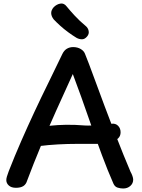

<svg xmlns="http://www.w3.org/2000/svg" viewBox="-20 -1058 813 1097"><path d="M135 -26Q129 -5 113.5 5Q98 15 71 15Q45 15 30.5 2Q16 -11 16 -29Q16 -38 19.5 -49.5Q23 -61 30 -80Q64 -167 101 -251.5Q138 -336 177 -419.5Q216 -503 256.5 -585Q297 -667 336 -749Q346 -770 362 -779.5Q378 -789 398 -789Q423 -789 442 -777.5Q461 -766 467 -747Q472 -736 488 -693.5Q504 -651 527 -588.5Q550 -526 577 -453.5Q604 -381 632 -309Q660 -237 684.5 -176Q709 -115 726 -76Q732 -66 736.5 -53Q741 -40 741 -32Q741 -10 724.5 4.5Q708 19 684 19Q668 19 652 14Q636 9 628 -9Q595 -84 563 -170Q531 -256 501 -342.5Q471 -429 444 -504.5Q417 -580 396 -635Q347 -528 300.5 -424.5Q254 -321 212.5 -221.5Q171 -122 135 -26ZM152 -280Q152 -297 162.5 -307.5Q173 -318 187 -323.5Q201 -329 212 -331Q234 -336 270.5 -340Q307 -344 356 -345Q405 -346 466 -341Q482 -340 503 -341Q524 -342 546.5 -343.5Q569 -345 587.5 -347Q606 -349 617 -351Q640 -354 654.5 -339.5Q669 -325 669 -302Q669 -281 655.5 -268Q642 -255 620.5 -248Q599 -241 576 -238.5Q553 -236 534 -236Q477 -236 421.5 -236Q366 -236 311.5 -233Q257 -230 201 -223Q186 -222 169 -240Q152 -258 152 -280ZM417 -842Q394 -856 369.5 -874Q345 -892 323.5 -911.5Q302 -931 287 -947Q273 -965 272.5 -982.5Q272 -1000 287 -1017Q304 -1034 325 -1037.5Q346 -1041 361 -1021Q377 -1001 406 -969.5Q435 -938 469 -910Q483 -899 486.5 -881.5Q490 -864 478 -850Q464 -833 447.5 -833.5Q431 -834 417 -842Z"/></svg>

Font: Playpen Sans Medium
Style: Regular
Weight: 500
Designer: Laura Meseguer, Veronika Burian, José Scaglione
Foundry: TypeTogether
Version: Version 1.001